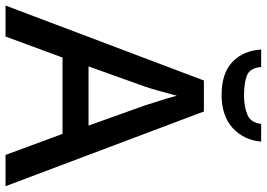

<svg xmlns="http://www.w3.org/2000/svg" viewBox="-155 -902 964 694"><g transform="rotate(90 327.0 -555.0)"><path d="M540 -93 464 -299H188L112 -93H0L271 -810H383L653 -93ZM362 -594Q359 -605 351.5 -627Q344 -649 337 -673Q330 -697 326 -712Q318 -681 308 -646Q298 -611 292 -594L220 -393H434ZM492 -1017Q486 -953 442 -913.5Q398 -874 323 -874Q245 -874 204 -913Q163 -952 159 -1017H222Q226 -976 253 -965.5Q280 -955 325 -955Q363 -955 393 -966.5Q423 -978 428 -1017Z"/></g></svg>

Font: Noto Sans Telugu UI Medium
Style: Regular
Weight: 500
Designer: Jelle Bosma - Monotype Design Team
Foundry: Monotype Imaging Inc.
Version: Version 2.005; ttfautohint (v1.8.4.7-5d5b)